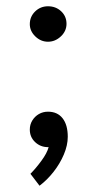

<svg xmlns="http://www.w3.org/2000/svg" viewBox="-20 -470 307 612"><path d="M135 -1H133Q109 -1 92 -17Q75 -33 75 -57Q75 -73 83 -86Q91 -99 104 -106.5Q117 -114 133 -114Q163 -114 179.5 -93Q196 -72 196 -34Q196 -7 183.5 22.5Q171 52 150.5 78Q130 104 106 122L77 84Q94 67 112 42.5Q130 18 135 -1ZM75 -393Q75 -417 92 -433.5Q109 -450 133 -450Q158 -450 175 -434Q192 -418 192 -394Q192 -371 174 -354Q156 -337 133 -337Q110 -337 92.5 -354Q75 -371 75 -393Z"/></svg>

Font: Teachers[wght]
Style: Regular
Weight: 400
Designer: Alfredo Marco Pradil & Chank Diesel
Version: Version 1.000;Glyphs 3.1.2 (3151)